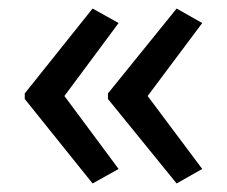

<svg xmlns="http://www.w3.org/2000/svg" viewBox="-20 -489 531 450"><path d="M38 -270 197 -469 258 -435 131 -264 258 -93 197 -59 38 -257ZM233 -270 394 -469 454 -435 326 -264 454 -93 394 -59 233 -257Z"/></svg>

Font: Noto Sans Gujarati SemiCondensed
Style: Regular
Weight: 400
Width: 4
Designer: Jelle Bosma - Monotype Design Team, Universal Thirst
Foundry: Monotype Imaging Inc.
Version: Version 2.106; ttfautohint (v1.8.4.7-5d5b)